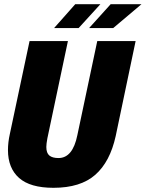

<svg xmlns="http://www.w3.org/2000/svg" viewBox="-20 -886 695 916"><path d="M18 -170Q18 -207 27 -247L121 -690H304L206 -226Q201 -199 201 -185Q201 -156 215.5 -144Q230 -132 259 -132Q327 -132 349 -241L444 -690H627L532 -237Q505 -114 434.5 -52Q364 10 235 10Q124 10 71 -37Q18 -84 18 -170ZM339 -866H459L355 -752H238ZM508 -866H655L520 -752H405Z"/></svg>

Font: Decalotype Black Italic
Style: Regular
Weight: 900
Italic angle: -12°
Designer: Alfredo Marco Pradil
Foundry: Alfredo Marco Pradil
Version: Version 1.0